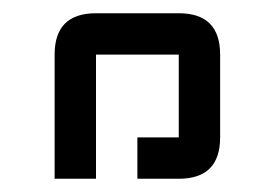

<svg xmlns="http://www.w3.org/2000/svg" viewBox="-20 -895 415 290"><path d="M250 -625H187.5V-687.5H250V-812.5H125V-625H62.5V-812.5Q62.5 -875 125 -875H250Q312.5 -875 312.5 -812.5V-687.5Q312.5 -625 250 -625Z"/></svg>

Font: Oldtimer
Style: Regular
Weight: 400
Designer: GGBotNet
Foundry: GGBotNet
Version: 1.00